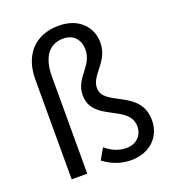

<svg xmlns="http://www.w3.org/2000/svg" viewBox="-147 -918 935 1041"><g transform="rotate(-20 321.0 -397.0)"><path d="M432 13C542 13 611 -59 611 -152C611 -334 390 -309 390 -418C390 -495 492 -533 492 -644C492 -733 427 -807 310 -807C171 -807 92 -716 92 -576V0H182V-559C182 -675 230 -733 309 -733C370 -733 403 -692 403 -635C403 -541 304 -508 304 -408C304 -251 525 -278 525 -148C525 -100 492 -58 430 -58C387 -58 351 -73 311 -105L275 -42C320 -8 371 13 432 13Z"/></g></svg>

Font: Source Han Sans HK
Style: Regular
Weight: 400
Designer: Ryoko NISHIZUKA 西塚涼子 (kana, bopomofo & ideographs); Paul D. Hunt (Latin, Greek & Cyrillic); Sandoll Communications 산돌커뮤니
Foundry: Adobe
Version: Version 2.000;hotconv 1.0.107;makeotfexe 2.5.65593